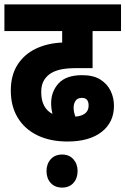

<svg xmlns="http://www.w3.org/2000/svg" viewBox="-20 -642 569 871"><path d="M286 0Q208 0 150 -28Q92 -56 60.5 -108Q29 -160 29 -231Q29 -300 59 -347.5Q89 -395 141.5 -420.5Q194 -446 262 -449V-501H0V-622H529V-501H400V-333H329Q281 -333 252 -326Q223 -319 204 -305Q186 -291 176.5 -272Q167 -253 167 -224Q167 -152 218 -125Q212 -150 212 -174Q212 -227 246 -264Q280 -301 353 -301Q404 -301 435.5 -281Q467 -261 482 -229.5Q497 -198 497 -162Q497 -87 441 -43.5Q385 0 286 0ZM314 -154Q314 -134 322 -113Q350 -115 366 -127.5Q382 -140 382 -163Q382 -198 352 -198Q331 -198 322.5 -184.5Q314 -171 314 -154ZM191 134Q191 102 210 80.5Q229 59 262 59Q294 59 313 80.5Q332 102 332 134Q332 167 313 188Q294 209 262 209Q229 209 210 188Q191 167 191 134Z"/></svg>

Font: Noto Sans Devanagari Condensed ExtraBold
Style: Regular
Weight: 800
Width: 3
Designer: Jelle Bosma - Monotype Design Team
Foundry: Monotype Imaging Inc.
Version: Version 2.004; ttfautohint (v1.8.4.7-5d5b)